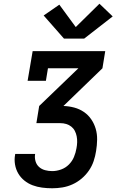

<svg xmlns="http://www.w3.org/2000/svg" viewBox="-20 -1009 640 1029"><path d="M260 0Q232 0 205.5 -3.5Q179 -7 155 -16Q131 -25 111 -41Q91 -57 78 -79Q65 -101 60.5 -127.5Q56 -154 61 -180Q61 -181 61 -182Q61 -183 62 -184H169Q168 -184 168 -183.5Q168 -183 168 -182Q165 -163 170.5 -144.5Q176 -126 189.5 -114Q203 -102 221.5 -97Q240 -92 260 -92Q283 -92 307 -100.5Q331 -109 349 -127Q367 -145 376.5 -168Q386 -191 390 -215Q393 -231 393.5 -247Q394 -263 391 -278.5Q388 -294 381 -307.5Q374 -321 362 -330.5Q350 -340 335 -344.5Q320 -349 303 -349H175L190 -441L400 -643H237L226 -576H128L155 -735H544L529 -643L320 -441Q350 -440 378 -432.5Q406 -425 429.5 -409Q453 -393 469 -369.5Q485 -346 493 -318.5Q501 -291 500.5 -260.5Q500 -230 495 -200Q491 -173 482 -146Q473 -119 456.5 -95Q440 -71 417.5 -52Q395 -33 368.5 -21Q342 -9 314.5 -4.5Q287 0 260 0ZM323 -802 214 -926 298 -984 386 -864 513 -989 584 -921 431 -802Z"/></svg>

Font: Iosevka Etoile SmBdObl
Style: Regular
Weight: 600
Italic angle: -9°
Designer: Belleve Invis
Foundry: Belleve Invis
Version: Version 15.5.2; ttfautohint (v1.8.4)